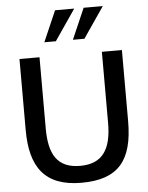

<svg xmlns="http://www.w3.org/2000/svg" viewBox="-64 -1033 848 1098"><g transform="rotate(-5 360.5 -484.0)"><path d="M67 -314C67 -102 148 14 359 14C570 14 655 -87 655 -314V-722H540V-314C540 -170 494 -83 360 -83C226 -83 182 -168 182 -314V-722H67ZM404 -982H294L217 -805H283ZM568 -982H458L381 -805H447Z"/></g></svg>

Font: Perun Medium
Style: Regular
Weight: 500
Foundry: Copyright (c) Stefan Peev, Context Ltd, 2016
Version: Version 1.089